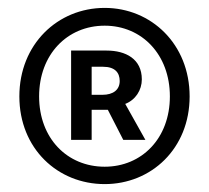

<svg xmlns="http://www.w3.org/2000/svg" viewBox="-20 -823 530 486"><path d="M245 -357C363 -357 460 -447 460 -579C460 -711 363 -803 245 -803C126 -803 29 -711 29 -579C29 -447 126 -357 245 -357ZM245 -401C150 -401 79 -473 79 -579C79 -685 150 -758 245 -758C339 -758 410 -685 410 -579C410 -473 339 -401 245 -401ZM160 -469H212V-545H253L292 -469H348L297 -560C323 -570 339 -595 339 -622C339 -674 298 -695 250 -695H160ZM212 -583V-654H241C271 -654 283 -639 283 -618C283 -596 267 -583 239 -583Z"/></svg>

Font: Noto Sans JP Medium
Style: Regular
Weight: 500
Designer: Ryoko NISHIZUKA  (kana, bopomofo & ideographs); Paul D. Hunt (Latin, Greek & Cyrillic); Sandoll Communications , Soo-you
Foundry: Adobe
Version: Version 2.002;hotconv 1.0.116;makeotfexe 2.5.65601